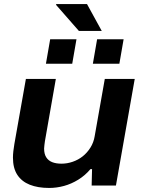

<svg xmlns="http://www.w3.org/2000/svg" viewBox="-20 -917 706 949"><path d="M223 12Q167 12 127 -4Q87 -20 65.5 -53Q44 -86 44 -138Q44 -153 46 -170Q48 -187 51 -205L108 -527H256L202 -219Q201 -209 199.5 -200Q198 -191 198 -183Q198 -156 208.5 -139.5Q219 -123 238 -115.5Q257 -108 284 -108Q312 -108 339.5 -117.5Q367 -127 389 -144.5Q411 -162 427 -187.5Q443 -213 448 -244L498 -527H646L553 0H433L435 -81H427Q401 -50 367 -29Q333 -8 296.5 2Q260 12 223 12ZM207 -602 228 -723H358L337 -602ZM439 -602 460 -723H591L570 -602ZM370 -764 257 -893 258 -897H410L483 -764Z"/></svg>

Font: Archivo SemiExpanded
Style: Bold Italic
Weight: 700
Width: 6
Italic angle: -10°
Designer: Hector Gatti
Foundry: Omnibus-Type
Version: Version 2.001